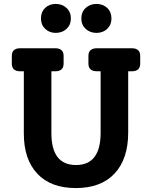

<svg xmlns="http://www.w3.org/2000/svg" viewBox="-20 -945 772 975"><path d="M263 -778Q231 -778 209.5 -798.5Q188 -819 188 -851Q188 -884 209 -904.5Q230 -925 263 -925Q296 -925 318 -904.5Q340 -884 340 -851Q340 -819 318 -798.5Q296 -778 263 -778ZM393 -851Q393 -884 415 -904.5Q437 -925 470 -925Q503 -925 524.5 -904.5Q546 -884 546 -851Q546 -819 524.5 -798.5Q503 -778 470 -778Q437 -778 415 -798.5Q393 -819 393 -851ZM649 -700Q692 -700 692 -661V-622Q692 -583 649 -583H631V-272Q631 -138 562 -64Q493 10 365 10Q238 10 169.5 -63Q101 -136 101 -267V-583H83Q40 -583 40 -622V-661Q40 -700 83 -700H260Q303 -700 303 -661V-622Q303 -583 260 -583H241V-269Q241 -107 366 -107Q491 -107 491 -271V-583H473Q429 -583 429 -622V-661Q429 -700 473 -700Z"/></svg>

Font: Solway
Style: Bold
Weight: 700
Designer: Mariya V. Pigoulevskaya
Foundry: The Northern Block Ltd.
Version: Version 1.000;hotconv 1.0.109;makeotfexe 2.5.65596